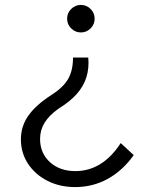

<svg xmlns="http://www.w3.org/2000/svg" viewBox="-20 -512 601 781"><path d="M277 -278H339Q343 -235 331.5 -198Q320 -161 292 -129.5Q264 -98 218 -70Q180 -43 161.5 -13Q143 17 143 53Q143 111 183 147.5Q223 184 287 184Q342 184 388.5 155Q435 126 471 70L524 119Q478 183 417.5 216Q357 249 286 249Q223 249 173 223.5Q123 198 94 154Q65 110 65 55Q65 1 96 -42.5Q127 -86 191 -127Q238 -157 257.5 -191.5Q277 -226 277 -278ZM253 -436Q253 -459 269.5 -475.5Q286 -492 309 -492Q332 -492 348.5 -475.5Q365 -459 365 -436Q365 -413 348.5 -396.5Q332 -380 309 -380Q286 -380 269.5 -396.5Q253 -413 253 -436Z"/></svg>

Font: Wix Madefor Display
Style: Regular
Weight: 400
Designer: Dalton Maag Ltd
Foundry: Dalton Maag Ltd
Version: Version 3.100